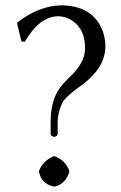

<svg xmlns="http://www.w3.org/2000/svg" viewBox="-20 -679 445 709"><path d="M194.8 -619.1Q126 -618.2 71.8 -524.9L59.1 -525.9L43 -592.8L45.9 -597.2Q122.6 -656.7 204.1 -659.2Q309.1 -659.2 350.1 -585Q368.7 -550.8 369.1 -507.8Q369.1 -432.6 289.1 -370.1Q278.8 -362.3 263.2 -351.1Q221.7 -319.8 210.9 -300.8Q193.4 -265.6 192.9 -228V-184.1Q190.9 -174.8 180.2 -173.8Q168 -175.3 167 -184.1V-230Q167 -307.6 202.1 -356Q216.3 -374.5 233.9 -391.1Q285.6 -439 292.5 -482.9Q293.9 -493.7 293.9 -503.9Q293.9 -570.8 246.6 -603Q222.7 -618.7 194.8 -619.1ZM124 -43.9V-47.9Q138.7 -85.4 178.2 -102.1H182.1Q223.1 -85.9 235.8 -47.9V-43.9Q222.7 -2 186.5 8.8Q183.6 9.8 182.1 9.8H178.2Q141.1 1.5 128.9 -28.8Q126 -36.1 124 -43.9Z"/></svg>

Font: Linux Biolinum Capitals O
Style: Small Caps
Weight: 400
Designer: Philipp H. Poll
Foundry: Philipp H. Poll
Version: Version 1.0.4